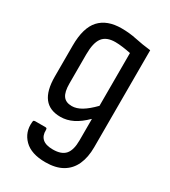

<svg xmlns="http://www.w3.org/2000/svg" viewBox="-172 -580 757 857"><g transform="rotate(30 207.0 -151.0)"><path d="M201 193Q128 193 92 157Q56 121 61 68Q61 60 64.5 58.5Q68 57 72 57H123Q127 57 129.5 58.5Q132 60 132 67Q131 96 148 111.5Q165 127 202 127Q246 127 265.5 104.5Q285 82 285 32V-17Q285 -34 285 -48.5Q285 -63 285 -77L284 -78Q253 -47 222 -31.5Q191 -16 158 -16Q102 -16 74.5 -51.5Q47 -87 47 -160V-319Q47 -411 85.5 -453Q124 -495 198 -495Q239 -495 276 -487Q313 -479 357 -474V26Q357 78 340 115.5Q323 153 288.5 173Q254 193 201 193ZM178 -83Q202 -83 228 -98.5Q254 -114 285 -146V-418Q266 -422 244 -425Q222 -428 205 -428Q159 -428 139 -401.5Q119 -375 119 -316V-165Q119 -122 133 -102.5Q147 -83 178 -83Z"/></g></svg>

Font: Sofia Sans Condensed
Style: Regular
Weight: 400
Designer: Botio Nikoltchev, Ani Petrova
Foundry: lettersoup
Version: Version 4.100